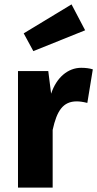

<svg xmlns="http://www.w3.org/2000/svg" viewBox="-20 -855 443 875"><path d="M88 -703 132 -622 368 -717 306 -835ZM350 -546C289 -546 237 -501 213 -428L200 -531H62V0H220V-263C239 -350 267 -393 330 -393C342 -393 358 -391 378 -386L403 -539C387 -544 369 -546 350 -546Z"/></svg>

Font: Fira Sans
Style: Bold
Weight: 700
Designer: Carrois Corporate & Edenspiekermann AG
Foundry: Carrois Corporate GbR & Edenspiekermann AG
Version: Version 4.203